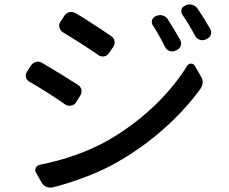

<svg xmlns="http://www.w3.org/2000/svg" viewBox="-20 -814 1040 871"><path d="M673.8 -698.2Q666 -710 669.9 -722.7Q673.8 -735.4 685.5 -740.2L690.4 -742.2Q704.1 -748 718.3 -743.7Q732.4 -739.3 741.2 -726.6Q773.4 -675.8 797.9 -631.8Q804.7 -619.1 799.8 -606Q794.9 -592.8 782.2 -586.9L775.4 -584Q762.7 -578.1 749 -583Q735.4 -587.9 728.5 -601.6Q701.2 -656.2 673.8 -698.2ZM807.6 -747.1Q799.8 -757.8 803.2 -770.5Q806.6 -783.2 819.3 -788.1L824.2 -791Q832 -793.9 840.8 -793.9Q846.7 -793.9 852.5 -792Q867.2 -788.1 876 -775.4Q904.3 -734.4 933.6 -682.6Q938.5 -674.8 938.5 -667Q938.5 -662.1 936.5 -657.2Q931.6 -643.6 918.9 -637.7L913.1 -634.8Q899.4 -628.9 885.7 -633.8Q872.1 -638.7 865.2 -651.4Q838.9 -701.2 807.6 -747.1ZM264.6 -668Q252.9 -675.8 249.5 -689.5Q246.1 -703.1 253.9 -714.8L272.5 -743.2Q281.2 -755.9 294.9 -758.8Q299.8 -759.8 303.7 -759.8Q313.5 -759.8 322.3 -754.9Q394.5 -711.9 485.4 -649.4Q497.1 -641.6 499.5 -627.4Q502 -613.3 494.1 -601.6L473.6 -572.3Q465.8 -560.5 451.7 -558.1Q437.5 -555.7 425.8 -564.5Q344.7 -620.1 264.6 -668ZM218.8 36.1Q213.9 37.1 208 37.1Q199.2 37.1 189.5 33.2Q175.8 26.4 168 12.7L143.6 -30.3Q136.7 -41 142.1 -52.2Q147.5 -63.5 160.2 -66.4Q331.1 -100.6 463.9 -173.8Q579.1 -239.3 673.3 -327.6Q767.6 -416 829.1 -515.6Q835 -525.4 846.7 -525.4Q858.4 -525.4 864.3 -514.6L890.6 -468.8Q899.4 -455.1 899.4 -441.4Q899.4 -425.8 888.7 -410.2Q820.3 -316.4 725.1 -231.4Q629.9 -146.5 516.6 -81.1Q453.1 -43.9 371.6 -12.7Q290 18.6 218.8 36.1ZM113.3 -443.4Q100.6 -450.2 97.7 -463.9Q96.7 -467.8 96.7 -471.7Q96.7 -480.5 102.5 -489.3L121.1 -517.6Q128.9 -529.3 143.6 -533.2Q147.5 -534.2 152.3 -534.2Q161.1 -534.2 169.9 -529.3Q256.8 -478.5 334 -428.7Q346.7 -420.9 349.6 -406.2Q349.6 -402.3 349.6 -398.4Q349.6 -388.7 343.8 -379.9L324.2 -348.6Q316.4 -336.9 302.7 -335Q298.8 -334 295.9 -334Q285.2 -334 276.4 -339.8Q196.3 -395.5 113.3 -443.4Z"/></svg>

Font: Gen Jyuu GothicL Medium
Style: Regular
Weight: 500
Designer: [Source Han Sans]
Ryoko NISHIZUKA  (kana & ideographs); Paul D. Hunt (Latin, Greek & Cyrillic); Wenlong ZHANG  (bopomofo
Version: Version 1.002.20150607